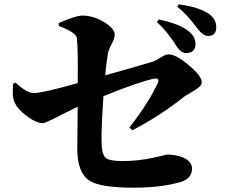

<svg xmlns="http://www.w3.org/2000/svg" viewBox="-20 -848 1040 887"><path d="M713 -758Q816 -737 857 -699Q883 -676 883 -645Q883 -603 840 -603Q815 -603 795 -636Q751 -705 705 -746ZM251 -741Q329 -776 362 -776Q411 -776 461 -746Q510 -716 510 -688Q510 -671 497 -647Q482 -620 478 -598Q470 -547 466 -500Q602 -538 682 -562Q699 -567 725 -584Q746 -597 759 -597Q792 -597 852 -547Q912 -497 912 -468Q912 -450 881 -432Q832 -402 838 -407Q724 -315 591 -246L578 -259Q669 -376 710 -467Q714 -476 709 -482Q704 -487 694 -485Q627 -472 458 -404Q449 -278 449 -200Q449 -136 468 -119Q485 -104 545 -104Q618 -104 687 -119Q756 -134 746 -134Q794 -134 827 -120Q867 -102 867 -69Q867 -23 814 -7Q725 19 597 19Q444 19 394 -13Q337 -49 337 -161Q337 -219 339 -355Q291 -332 280 -326Q190 -279 178 -279Q147 -279 102 -313Q59 -346 46 -378Q35 -402 41 -462L52 -466Q105 -418 135 -418Q176 -418 339 -464Q341 -623 335 -672Q332 -698 252 -728ZM806 -828Q900 -815 945 -784Q979 -760 979 -722Q979 -682 941 -682Q917 -682 890 -719Q846 -779 799 -817Z"/></svg>

Font: Source Han Serif CN Heavy
Style: Regular
Weight: 900
Designer: Ryoko NISHIZUKA  (kana & ideographs); Frank Grießhammer (Latin, Greek & Cyrillic); Wenlong ZHANG  (bopomofo); Sandoll Co
Foundry: Adobe Systems Incorporated
Version: Version 1.000;PS 1;hotconv 16.6.53;makeotf.lib2.5.65590